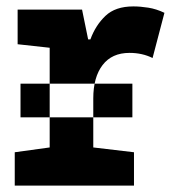

<svg xmlns="http://www.w3.org/2000/svg" viewBox="-20 -579 540 599"><path d="M44 -213V-318H393V-213ZM26 0H398V-104L271 -119V-272Q271 -338 300 -376Q329 -414 384 -414Q424 -414 456 -398L493 -539Q468 -551 443 -555Q418 -559 396 -559Q340 -559 309 -529.5Q278 -500 262 -456H255L236 -549H35V-441L135 -430V-119L26 -104Z"/></svg>

Font: Noto Sans Mono Condensed Extra
Style: Regular
Weight: 800
Width: 3
Designer: Monotype Design Team
Foundry: Monotype Imaging Inc.
Version: Version 1.900